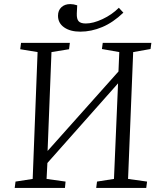

<svg xmlns="http://www.w3.org/2000/svg" viewBox="-20 -920 785 940"><path d="M558 -512 212 -122 208 -44 301 -31 298 0H52L56 -31L140 -44L164 -665L79 -679L83 -710H322L318 -679L232 -665L213 -181L560 -570L564 -665L479 -680L483 -710H721L717 -680L632 -665L607 -44L700 -31L696 0H451L455 -31L538 -44ZM373 -765Q324 -765 294 -786Q264 -807 264 -843Q264 -869 280.5 -884.5Q297 -900 324 -900Q340 -900 358 -894L356 -854Q355 -827 365 -816Q375 -805 400 -805Q436 -805 482 -826.5Q528 -848 562 -882Q563 -881 570 -873Q577 -865 584 -858Q534 -810 480.5 -787.5Q427 -765 373 -765Z"/></svg>

Font: Literata 36pt Light
Style: Italic
Weight: 300
Italic angle: -2°
Designer: Latin by Veronika Burian and Jose Scaglione. Greek by Irene Vlachou. Cyrillic by Vera Evstafieva
Foundry: TypeTogether
Version: Version 3.002